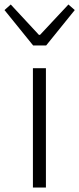

<svg xmlns="http://www.w3.org/2000/svg" viewBox="-47 -838 354 858"><path d="M100.1 0V-533.2H158.2V0ZM101.1 -634.8 -26.9 -793 1 -817.9 127 -682.1H131.8L258.8 -817.9L287.1 -793L159.2 -634.8Z"/></svg>

Font: Source Han Sans CN Light
Style: Regular
Weight: 300
Designer: Ryoko NISHIZUKA  (kana, bopomofo & ideographs); Paul D. Hunt (Latin, Greek & Cyrillic); Sandoll Communications , Soo-you
Foundry: Adobe
Version: Version 2.000;hotconv 1.0.107;makeotfexe 2.5.65593